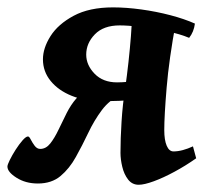

<svg xmlns="http://www.w3.org/2000/svg" viewBox="-25 -477 563 520"><path d="M301.3 -63Q301.3 -101.1 304.2 -147.7Q307.1 -194.3 314 -237.8Q318.8 -271.5 323 -309.3Q327.1 -347.2 329.6 -379.2Q332 -411.1 332 -426.8L423.8 -437.5L451.7 -418.9Q432.6 -315.9 426.3 -239.5Q419.9 -163.1 419.9 -124.5Q419.9 -97.7 426.5 -82.3Q433.1 -66.9 444.8 -66.9Q457 -66.9 470.5 -70.6Q483.9 -74.2 497.6 -80.6L506.3 -48.3Q478 -28.3 447.8 -12Q417.5 4.4 391.6 13.9Q365.7 23.4 350.6 23.4Q333 23.4 322 9.3Q311 -4.9 306.2 -25.1Q301.3 -45.4 301.3 -63ZM487.3 -374.5Q462.9 -384.8 427.2 -392.3Q391.6 -399.9 356.4 -404.1Q321.3 -408.2 299.3 -408.2Q255.4 -408.2 231.9 -384Q208.5 -359.9 208.5 -329.1Q208.5 -300.8 231.2 -277.3Q253.9 -253.9 292 -253.9Q304.2 -253.9 322.3 -255.4Q340.3 -256.8 351.1 -262.7L335 -209Q318.8 -204.6 297.9 -203.9Q276.9 -203.1 250 -203.1Q205.1 -203.1 169.2 -217.5Q133.3 -231.9 112.3 -257.6Q91.3 -283.2 91.3 -316.4Q91.3 -346.7 111.8 -379.2Q132.3 -411.6 174.6 -434.3Q216.8 -457 281.2 -457Q316.9 -457 357.7 -451.4Q398.4 -445.8 436.5 -435.8Q474.6 -425.8 502.9 -413.1Q500 -390.6 487.3 -374.5ZM214.4 -228 303.2 -220.7Q272 -207 251 -179Q230 -150.9 213.9 -116.9Q197.8 -83 180.4 -51.8Q163.1 -20.5 138.9 -0.2Q114.7 20 77.6 20Q44.4 20 19.8 4.4Q-4.9 -11.2 -4.9 -25.9Q-4.9 -30.8 1.5 -43.7Q7.8 -56.6 17.3 -71.5Q26.9 -86.4 36.1 -96.9Q45.4 -107.4 50.8 -107.4Q54.2 -107.4 58.3 -99.1Q62.5 -90.8 68.8 -82.3Q75.2 -73.7 84 -73.7Q99.6 -73.7 111.3 -88.6Q123 -103.5 133.5 -125.7Q144 -147.9 155.5 -170.7Q167 -193.4 181.2 -209.7Q195.3 -226.1 214.4 -228Z"/></svg>

Font: Gentium Plus
Style: Bold Italic
Weight: 700
Italic angle: -8°
Designer: Victor Gaultney, Annie Olsen, Iska Routamaa, Becca Hirsbrunner
Foundry: SIL International
Version: Version 6.101